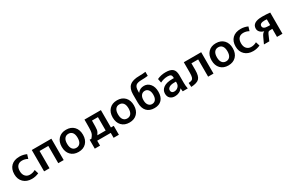

<svg xmlns="http://www.w3.org/2000/svg" viewBox="189 -2340 6103 4049"><g transform="rotate(-30 3241.0 -315.0)"><path d="M451 -124 481 -27Q399 10 311 10Q186 10 110 -63Q34 -136 34 -260Q34 -387 107.5 -458.5Q181 -530 311 -530Q399 -530 481 -493L451 -394Q388 -430 317 -430Q246 -430 206.5 -386Q167 -342 167 -260Q167 -180 208.5 -134Q250 -88 317 -88Q389 -88 451 -124Z M609 -520H1086V0H954V-420H741V0H609Z M1258.5 -457Q1328 -530 1447 -530Q1566 -530 1636 -457Q1706 -384 1706 -260Q1706 -136 1636 -63Q1566 10 1447 10Q1328 10 1258.5 -63Q1189 -136 1189 -260Q1189 -384 1258.5 -457ZM1447 -89Q1508 -89 1542 -132.5Q1576 -176 1576 -260Q1576 -344 1542 -387.5Q1508 -431 1447 -431Q1387 -431 1353 -387.5Q1319 -344 1319 -260Q1319 -176 1353 -132.5Q1387 -89 1447 -89Z M1962 -97H2164V-423H2019Q2019 -244 2011.5 -200.5Q2004 -157 1962 -97ZM1817 -97Q1857 -145 1870 -174.5Q1883 -204 1887.5 -251.5Q1892 -299 1892 -423V-520H2292V-97H2361V120H2232V0H1902V120H1774V-97Z M2498.5 -457Q2568 -530 2687 -530Q2806 -530 2876 -457Q2946 -384 2946 -260Q2946 -136 2876 -63Q2806 10 2687 10Q2568 10 2498.5 -63Q2429 -136 2429 -260Q2429 -384 2498.5 -457ZM2687 -89Q2748 -89 2782 -132.5Q2816 -176 2816 -260Q2816 -344 2782 -387.5Q2748 -431 2687 -431Q2627 -431 2593 -387.5Q2559 -344 2559 -260Q2559 -176 2593 -132.5Q2627 -89 2687 -89Z M3297 10Q3175 10 3109.5 -61.5Q3044 -133 3044 -267V-467Q3044 -610 3118.5 -675Q3193 -740 3357 -740Q3438 -740 3509 -750V-652Q3434 -642 3361 -642Q3252 -642 3212 -605.5Q3172 -569 3172 -470V-433H3174Q3231 -510 3332 -510Q3420 -510 3478.5 -439.5Q3537 -369 3537 -250Q3537 -125 3474 -57.5Q3411 10 3297 10ZM3412 -250Q3412 -325 3380 -367.5Q3348 -410 3296 -410Q3241 -410 3207.5 -369Q3174 -328 3174 -255V-245Q3174 -174 3207 -132Q3240 -90 3292 -90Q3349 -90 3380.5 -131Q3412 -172 3412 -250Z M3870 -530Q3989 -530 4041 -483.5Q4093 -437 4093 -333V-140Q4093 -69 4108 0H3985Q3979 -33 3976 -77H3974Q3946 -36 3898.5 -13Q3851 10 3795 10Q3722 10 3678.5 -30.5Q3635 -71 3635 -143Q3635 -230 3708.5 -282.5Q3782 -335 3920 -335H3963V-338Q3963 -391 3942 -412Q3921 -433 3867 -433Q3769 -433 3682 -388L3663 -485Q3758 -530 3870 -530ZM3757 -153Q3757 -121 3776 -103Q3795 -85 3828 -85Q3885 -85 3924 -122Q3963 -159 3963 -215V-249H3920Q3841 -249 3799 -222.5Q3757 -196 3757 -153Z M4734 0H4603V-420H4439V-253Q4439 -109 4386 -53.5Q4333 2 4188 10L4181 -90Q4237 -93 4263 -107.5Q4289 -122 4300 -159Q4311 -196 4311 -272V-520H4734Z M4906.5 -457Q4976 -530 5095 -530Q5214 -530 5284 -457Q5354 -384 5354 -260Q5354 -136 5284 -63Q5214 10 5095 10Q4976 10 4906.5 -63Q4837 -136 4837 -260Q4837 -384 4906.5 -457ZM5095 -89Q5156 -89 5190 -132.5Q5224 -176 5224 -260Q5224 -344 5190 -387.5Q5156 -431 5095 -431Q5035 -431 5001 -387.5Q4967 -344 4967 -260Q4967 -176 5001 -132.5Q5035 -89 5095 -89Z M5839 -124 5869 -27Q5787 10 5699 10Q5574 10 5498 -63Q5422 -136 5422 -260Q5422 -387 5495.5 -458.5Q5569 -530 5699 -530Q5787 -530 5869 -493L5839 -394Q5776 -430 5705 -430Q5634 -430 5594.5 -386Q5555 -342 5555 -260Q5555 -180 5596.5 -134Q5638 -88 5705 -88Q5777 -88 5839 -124Z M6106 -237V-238Q6050 -252 6014.5 -288Q5979 -324 5979 -374Q5979 -527 6222 -527Q6322 -527 6413 -516V0H6280V-196H6239Q6200 -196 6185.5 -186.5Q6171 -177 6153 -138L6093 0H5962L6029 -145Q6048 -186 6065 -206Q6082 -226 6106 -237ZM6280 -288V-429Q6255 -432 6228 -432Q6106 -432 6106 -361Q6106 -288 6234 -288Z"/></g></svg>

Font: M PLUS 1p
Style: Bold
Weight: 700
Version: Version 1.062